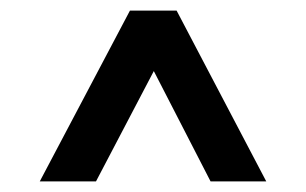

<svg xmlns="http://www.w3.org/2000/svg" viewBox="-20 -765 577 362"><path d="M225 -745H313L482 -423H377L270 -631L161 -423H55Z"/></svg>

Font: Evergrow Sans 
Style: Medium
Weight: 500
Foundry: 10Web
Version: Version 1.000